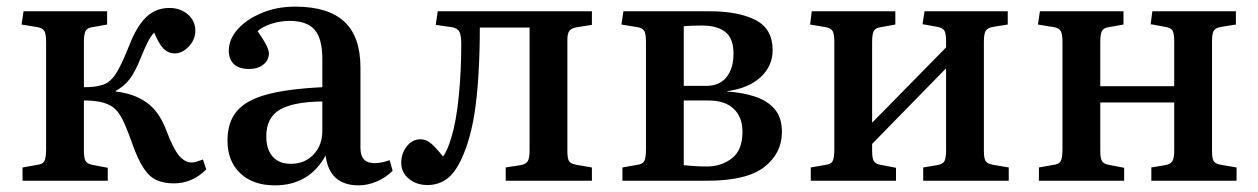

<svg xmlns="http://www.w3.org/2000/svg" viewBox="-20 -545 3793 579"><path d="M504 8Q475 8 453 -1.5Q431 -11 413 -38Q395 -65 377 -117Q361 -162 348.5 -186.5Q336 -211 320.5 -222Q305 -233 281 -238Q270 -240 258 -241Q246 -242 233 -242V-91Q233 -68 238 -59.5Q243 -51 258 -48L305 -39V0H48V-40L93 -48Q109 -50 114 -59.5Q119 -69 119 -96V-418Q119 -442 114 -451Q109 -460 94 -463L45 -471L51 -511H303V-471L258 -463Q243 -461 238 -451.5Q233 -442 233 -418V-282Q250 -282 263 -283.5Q276 -285 289 -289Q312 -296 329 -322Q346 -348 369 -406Q392 -466 421 -493.5Q450 -521 491 -521Q524 -521 546.5 -501.5Q569 -482 569 -452Q569 -426 549.5 -405Q530 -384 507 -384Q487 -384 472.5 -399Q458 -414 445 -447Q434 -435 425 -417Q416 -399 403 -367Q388 -329 371.5 -307Q355 -285 329 -271V-269Q384 -263 422 -236Q460 -209 481 -153Q503 -95 520.5 -75Q538 -55 558 -55Q565 -55 571.5 -57Q578 -59 592 -64L602 -34Q560 8 504 8Z M809 14Q743 14 704.5 -22.5Q666 -59 666 -121Q666 -176 694 -209.5Q722 -243 784.5 -260Q847 -277 952 -282V-368Q952 -428 929 -455Q906 -482 853 -482Q825 -482 797.5 -473Q770 -464 757 -451Q775 -425 783 -409Q791 -393 791 -384Q791 -364 774.5 -350.5Q758 -337 731 -337Q701 -337 685.5 -351.5Q670 -366 670 -392Q670 -427 697 -457Q724 -487 769.5 -506Q815 -525 870 -525Q969 -525 1018 -480Q1067 -435 1067 -341V-99Q1067 -53 1109 -53Q1130 -53 1155 -62L1164 -30Q1143 -9 1115.5 2.5Q1088 14 1062 14Q973 14 962 -76Q912 14 809 14ZM857 -51Q899 -51 925.5 -79Q952 -107 952 -150V-239Q864 -238 823.5 -214Q783 -190 783 -134Q783 -95 802 -73Q821 -51 857 -51Z M1269 13Q1236 13 1213 -6Q1190 -25 1190 -54Q1190 -83 1207 -104Q1224 -125 1248 -125Q1266 -125 1281.5 -111Q1297 -97 1316 -73Q1329 -90 1341 -130Q1356 -179 1363.5 -255Q1371 -331 1371 -410Q1371 -438 1365.5 -449Q1360 -460 1343 -463L1294 -470L1300 -511H1765V-470L1720 -463Q1703 -460 1697 -452Q1691 -444 1691 -425V-90Q1691 -67 1696 -59Q1701 -51 1718 -48L1765 -40V0H1505V-40L1550 -47Q1566 -50 1571.5 -59Q1577 -68 1577 -92V-462H1427Q1427 -391 1423 -322Q1419 -253 1410 -197Q1394 -103 1361 -45Q1328 13 1269 13Z M1857 0V-40L1902 -48Q1918 -50 1923 -59.5Q1928 -69 1928 -96V-418Q1928 -441 1923.5 -450.5Q1919 -460 1903 -463L1854 -471L1860 -511H2120Q2207 -511 2258.5 -484.5Q2310 -458 2310 -394Q2310 -346 2274 -312.5Q2238 -279 2173 -270V-269Q2220 -266 2257.5 -253.5Q2295 -241 2316.5 -215.5Q2338 -190 2338 -147Q2338 -83 2285 -41.5Q2232 0 2113 0ZM2042 -286H2109Q2150 -286 2171 -312.5Q2192 -339 2192 -383Q2192 -429 2167.5 -448.5Q2143 -468 2097 -468Q2067 -468 2042 -466ZM2112 -43Q2155 -43 2187 -67.5Q2219 -92 2219 -148Q2219 -192 2192.5 -217Q2166 -242 2116 -242H2042V-47Q2060 -45 2077.5 -44Q2095 -43 2112 -43Z M2425 0V-40L2471 -48Q2486 -50 2491 -59.5Q2496 -69 2496 -96V-418Q2496 -442 2491 -451Q2486 -460 2471 -463L2423 -471L2428 -511H2680V-471L2636 -463Q2620 -461 2615 -451.5Q2610 -442 2610 -418V-175L2833 -402V-421Q2833 -444 2828 -452.5Q2823 -461 2807 -464L2762 -472L2768 -511H3019V-471L2975 -464Q2958 -461 2952.5 -452Q2947 -443 2947 -419V-90Q2947 -67 2952.5 -59Q2958 -51 2975 -48L3022 -40V0H2764V-40L2806 -47Q2823 -50 2828 -59Q2833 -68 2833 -92V-339L2610 -111V-91Q2610 -68 2615 -59.5Q2620 -51 2635 -48L2682 -39V0Z M3113 0V-40L3158 -48Q3174 -50 3179 -59.5Q3184 -69 3184 -96V-418Q3184 -442 3179 -451Q3174 -460 3159 -463L3110 -471L3116 -511H3368V-471L3323 -463Q3308 -461 3303 -451.5Q3298 -442 3298 -418V-285H3521V-421Q3521 -444 3516 -452.5Q3511 -461 3494 -464L3450 -472L3455 -511H3707V-471L3663 -464Q3645 -461 3640 -452Q3635 -443 3635 -419V-90Q3635 -67 3640 -59Q3645 -51 3662 -48L3709 -40V0H3452V-40L3494 -47Q3510 -50 3515.5 -59Q3521 -68 3521 -92V-236H3298V-91Q3298 -68 3303 -59.5Q3308 -51 3323 -48L3370 -39V0Z"/></svg>

Font: Literata 36pt Medium
Style: Regular
Weight: 500
Designer: Latin by Veronika Burian and Jose Scaglione. Greek by Irene Vlachou. Cyrillic by Vera Evstafieva.
Foundry: TypeTogether
Version: Version 3.002